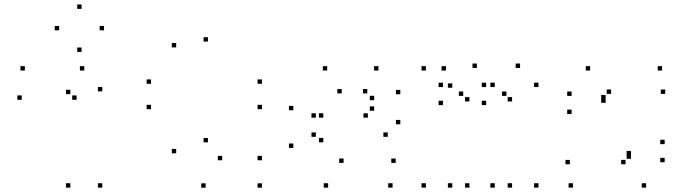

<svg xmlns="http://www.w3.org/2000/svg" viewBox="-20 -846 3140 876"><path d="M446.8 10V-10H426.8V10ZM446.8 -429.2V-449.2H426.8V-429.2ZM364.6 -524.2V-544.2H344.6V-524.2ZM93.3 -524.2V-544.2H73.3V-524.2ZM79.2 -390.6V-410.6H59.2V-390.6ZM329.4 -390.6V-410.6H309.4V-390.6ZM301 -416.5V-436.5H281V-416.5ZM301 10V-10H281V10ZM454.6 -707.6V-727.6H434.6V-707.6ZM352.3 -805.5V-825.5H332.3V-805.5ZM249.7 -707.6V-727.6H229.7V-707.6ZM352.3 -609.2V-629.2H332.3V-609.2Z M1175.1 10.4V-9.6H1155.1V10.4ZM1175.1 -114.8V-134.8H1155.1V-114.8ZM993.8 -114.8V-134.8H973.8V-114.8ZM928.8 -196.5V-216.5H908.8V-196.5ZM928.8 -656.3V-676.3H908.8V-656.3ZM783.8 -629.7V-649.7H763.8V-629.7ZM783.8 -146.5V-166.5H763.8V-146.5ZM918.2 10.4V-9.6H898.2V10.4ZM1175.1 -347.8V-367.8H1155.1V-347.8ZM1175.1 -463.6V-483.6H1155.1V-463.6ZM669 -463.6V-483.6H649V-463.6ZM669 -347.8V-367.8H649V-347.8Z M1771.2 10V-10H1751.2V10ZM1785.3 -102.8V-122.8H1765.3V-102.8ZM1547.6 -102.8V-122.8H1527.6V-102.8ZM1455.1 -196.7V-216.7H1435.1V-196.7ZM1455.1 -309.2V-329.2H1435.1V-309.2ZM1539.2 -419.8V-439.8H1519.2V-419.8ZM1655.9 -419.8V-439.8H1635.9V-419.8ZM1687.2 -388.9V-408.9H1667.2V-388.9ZM1687.2 -340.8V-360.8H1667.2V-340.8ZM1658.4 -309.1V-329.1H1638.4V-309.1ZM1421.1 -309.1V-329.1H1401.1V-309.1ZM1421.1 -221.8V-241.8H1401.1V-221.8ZM1749.2 -221.8V-241.8H1729.2V-221.8ZM1806.4 -278.8V-298.8H1786.4V-278.8ZM1806.4 -415.8V-435.8H1786.4V-415.8ZM1706.7 -524.2V-544.2H1686.7V-524.2ZM1472.9 -524.2V-544.2H1452.9V-524.2ZM1318.3 -342.9V-362.9H1298.3V-342.9ZM1318.3 -171.2V-191.2H1298.3V-171.2ZM1477.1 10V-10H1457.1V10Z M2436.8 10V-10H2416.8V10ZM2436.8 -448.9V-468.9H2416.8V-448.9ZM2352.8 -536.1V-556.1H2332.8V-536.1ZM2198 -448.7V-468.7H2178V-448.7ZM2198 -366.4V-386.4H2178V-366.4ZM2290.5 -408.5V-428.5H2270.5V-408.5ZM2316.3 -383.1V-403.1H2296.3V-383.1ZM2316.3 10V-10H2296.3V10ZM2043.5 10V-10H2023.5V10ZM2043.5 -445.7V-465.7H2023.5V-445.7ZM2014.6 -524.2V-544.2H1994.6V-524.2ZM1923.2 -524.2V-544.2H1903.2V-524.2ZM1923.2 10V-10H1903.2V10ZM2237.3 10V-10H2217.3V10ZM2237.3 -448.9V-468.9H2217.3V-448.9ZM2155.8 -536.1V-556.1H2135.8V-536.1ZM2001 -448.7V-468.7H1981V-448.7ZM2001 -366.4V-386.4H1981V-366.4ZM2093.5 -408.5V-428.5H2073.5V-408.5ZM2121.8 -383.1V-403.1H2101.8V-383.1ZM2121.8 10V-10H2101.8V10Z M2927.9 10V-10H2907.9V10ZM3012.5 -105.8V-125.8H2992.5V-105.8ZM3012.5 -188.4V-208.4H2992.5V-188.4ZM2743.1 -376.8V-396.8H2723.1V-376.8ZM2743.1 -392.7V-412.7H2723.1V-392.7ZM2768.1 -417.7V-437.7H2748.1V-417.7ZM3015 -417.7V-437.7H2995V-417.7ZM3000.8 -524.2V-544.2H2980.8V-524.2ZM2672.5 -524.2V-544.2H2652.5V-524.2ZM2587.9 -408.4V-428.4H2567.9V-408.4ZM2587.9 -325.8V-345.8H2567.9V-325.8ZM2859 -137.3V-157.3H2839V-137.3ZM2859 -121.5V-141.5H2839V-121.5ZM2834 -96.5V-116.5H2814V-96.5ZM2580 -96.5V-116.5H2560V-96.5ZM2594.2 10V-10H2574.2V10Z"/></svg>

Font: Monaspace Krypton Dots Var
Style: Regular
Weight: 400
Designer: Riley Cran and the Lettermatic Team
Version: Version 1.100 (Monaspace Krypton Dots)